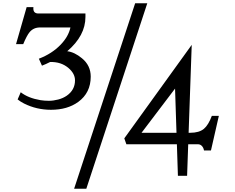

<svg xmlns="http://www.w3.org/2000/svg" viewBox="-20 -982 1439 1175"><path d="M807.1 -961.9H881.3L508.3 172.9H433.6ZM1153.3 -707.5 1134.3 -169.4H1144.5Q1198.7 -169.4 1228 -193.8Q1255.4 -216.8 1276.4 -272.9H1319.3L1271 -61H1228.5Q1225.6 -78.1 1215.6 -88.6Q1205.6 -99.1 1191.9 -99.1H1131.8L1125 93.8H1068.8L1062.5 -99.1H753.4L740.7 -135.3ZM1060.1 -169.4 1051.3 -439.9 846.2 -169.4ZM502.9 -878.4Q502.9 -763.7 391.6 -668.5Q436 -663.1 481.4 -625.5Q535.2 -581.5 535.2 -513.2Q535.2 -414.1 459 -358.4Q392.6 -310.1 292 -310.1Q203.6 -310.1 127 -348.6Q104 -360.4 87.9 -373.5L106.9 -417.5Q151.9 -381.8 227.5 -369.1Q251.5 -365.2 279.1 -365.2Q306.6 -365.2 336.4 -373Q366.2 -380.9 388.7 -396.5Q439 -431.6 439 -490.2Q439 -531.7 398.9 -565.9Q353.5 -604.5 286.6 -602.5Q273.9 -595.7 261.2 -590.3L236.8 -580.1L217.8 -622.6Q297.9 -653.3 350.6 -708Q398.9 -757.8 411.1 -814H225.1Q185.1 -814 161.1 -785.2Q144 -764.6 122.1 -711.9H78.1L143.1 -938.5H184.6Q184.1 -936 184.1 -933.6V-929.7Q184.1 -899.4 215.3 -899.4H502.9Z"/></svg>

Font: Metamorphous
Style: Regular
Weight: 400
Designer: James Grieshaber
Foundry: James Grieshaber
Version: Version 1.001